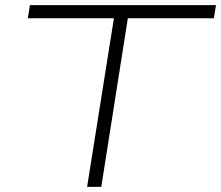

<svg xmlns="http://www.w3.org/2000/svg" viewBox="-20 -725 858 745"><path d="M318 0 422 -654H88L96 -705H818L810 -654H476L373 0Z"/></svg>

Font: Nunito Sans 7pt Expanded ExtraLight
Style: Italic
Weight: 250
Width: 7
Italic angle: -9°
Designer: Vernon Adams
Foundry: Vernon Adams
Version: Version 3.101;gftools[0.9.27]